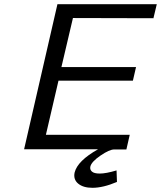

<svg xmlns="http://www.w3.org/2000/svg" viewBox="-20 -712 768 916"><path d="M95 0 254 -692H728L712 -625L328 -626L273 -392H629L614 -327H259L199 -69H599L583 1H525Q502 1 459 30.5Q416 60 411 83Q408 97 418.5 106.5Q429 116 456 116Q486 116 536 101L538 156Q472 184 421 184Q377 184 353 164Q329 144 336 111Q350 55 448 0Z"/></svg>

Font: Coval
Style: Light Italic
Weight: 300
Foundry: Context Ltd
Version: Version 001.000